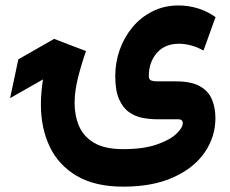

<svg xmlns="http://www.w3.org/2000/svg" viewBox="-20 -449 857 715"><path d="M439 246.1Q334 246.1 265.9 206.1Q197.8 166 165 96.9Q132.3 27.8 132.3 -59.6Q132.3 -104.5 140.1 -153.3L17.6 -83.5L48.3 -228L181.6 -304.2L300.3 -258.8Q282.2 -207 270 -157.7Q257.8 -108.4 257.8 -65.4Q257.8 -18.6 274.4 20.5Q291 59.6 330.6 83Q370.1 106.4 439 106.4Q513.2 106.4 562.5 89.6Q611.8 72.8 636.2 49.8Q660.6 26.9 660.6 9.3Q660.6 -4.9 643.1 -4.9H564Q539.1 -4.9 512 -9.8Q484.9 -14.6 461.4 -30.8Q438 -46.9 423.6 -79.1Q409.2 -111.3 409.2 -165.5Q409.2 -216.3 425.8 -263.4Q442.4 -310.5 473.4 -347.7Q504.4 -384.8 547.9 -406.7Q591.3 -428.7 645.5 -428.7Q682.1 -428.7 717.5 -417.7Q752.9 -406.7 782.7 -385.3L737.8 -260.7Q712.4 -274.9 689.2 -280.5Q666 -286.1 646.5 -286.1Q593.8 -286.1 564 -251.7Q534.2 -217.3 534.2 -166Q534.2 -152.8 542.7 -149.4Q551.3 -146 564 -146H635.3Q691.4 -146 723.4 -128.4Q755.4 -110.8 768.8 -79.8Q782.2 -48.8 782.2 -9.3Q782.2 60.5 742.2 118.7Q702.1 176.8 625.5 211.4Q548.8 246.1 439 246.1Z"/></svg>

Font: Vazirmatn RD FD ExtraBold
Style: Regular
Weight: 800
Designer: Saber Rastikerdar
Foundry: Saber Rastikerdar
Version: Version 33.003